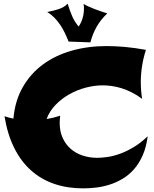

<svg xmlns="http://www.w3.org/2000/svg" viewBox="-20 -995 854 1062"><path d="M796.9 -241.2Q789.1 -180.2 769 -135.3Q749 -90.3 720.7 -58.3Q692.4 -26.4 657.7 -5.9Q623 14.6 585.9 26.4Q548.8 38.1 511.5 42.5Q474.1 46.9 439.9 46.9Q352.5 46.9 279.8 22Q207 -2.9 151.4 -52.7Q95.7 -102.5 58.3 -177.5Q21 -252.4 4.9 -352.1Q16.1 -348.1 28.8 -344.7Q41.5 -341.3 54.2 -338.9Q63 -438 106 -512.9Q148.9 -587.9 217.5 -638.4Q286.1 -689 376.2 -714.6Q466.3 -740.2 569.8 -740.2Q617.2 -740.2 671.1 -735.4Q725.1 -730.5 787.1 -719.2Q772.9 -674.8 765.9 -630.1Q758.8 -585.4 758.8 -541Q758.8 -494.1 766.1 -448.2Q737.3 -469.7 708.5 -484.1Q679.7 -498.5 652.1 -507.1Q624.5 -515.6 598.1 -519.3Q571.8 -522.9 547.9 -522.9Q502.9 -522.9 455.1 -510.5Q407.2 -498 364.5 -474.1Q321.8 -450.2 288.1 -415.8Q254.4 -381.3 237.8 -336.9Q257.8 -339.8 276.4 -344.5Q294.9 -349.1 313 -355Q310.1 -333.5 310.1 -314.9Q310.1 -269 326.2 -233.2Q342.3 -197.3 370.1 -172.6Q397.9 -147.9 436 -135Q474.1 -122.1 518.1 -122.1Q543 -122.1 575 -126.7Q606.9 -131.3 643.1 -144.3Q679.2 -157.2 718.3 -180.4Q757.3 -203.6 796.9 -241.2ZM573.2 -920.9Q536.6 -885.7 514.4 -846.7Q492.2 -807.6 480 -760.7L359.4 -765.1Q349.6 -790 338.1 -813.7Q326.7 -837.4 312.3 -858.6Q297.9 -879.9 280.3 -897.7Q262.7 -915.5 241.2 -928.7Q256.3 -931.6 272.2 -935.3Q288.1 -939 303.2 -944.1Q318.4 -949.2 331.5 -956.5Q344.7 -963.9 354 -975.1Q366.2 -935.5 379.4 -905Q392.6 -874.5 415 -848.1Q424.3 -861.3 430.7 -876.7Q437 -892.1 440.4 -908.7Q443.8 -925.3 444.3 -941.7Q444.8 -958 442.4 -973.1Q456.5 -964.8 473.1 -957.5Q489.7 -950.2 506.8 -943.6Q523.9 -937 541 -931.4Q558.1 -925.8 573.2 -920.9Z"/></svg>

Font: Shojumaru
Style: Regular
Weight: 400
Version: Version 1.001